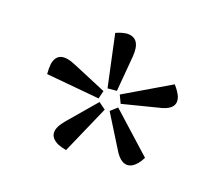

<svg xmlns="http://www.w3.org/2000/svg" viewBox="-53 -768 470 405"><g transform="rotate(15 181.5 -565.5)"><path d="M190.4 -579.1 204.1 -658.2Q210.9 -699.2 180.7 -701.2Q168.9 -701.2 155.3 -696.3L169.9 -579.1ZM163.1 -571.3 90.8 -609.4Q49.8 -631.8 41 -597.7Q39.1 -587.9 39.1 -575.2L157.2 -553.7ZM161.1 -546.9 102.5 -489.3Q68.4 -456.1 100.6 -437.5Q108.4 -433.6 119.1 -430.7L175.8 -534.2ZM186.5 -534.2 223.6 -460.9Q239.3 -426.8 261.7 -435.5Q274.4 -441.4 284.2 -458L202.1 -545.9ZM205.1 -554.7 283.2 -567.4Q326.2 -572.3 317.4 -601.6Q313.5 -612.3 304.7 -624L198.2 -573.2Z"/></g></svg>

Font: Yaldevi Colombo ExtraLight
Style: Regular
Weight: 275
Designer: Sol Matas, Denzil Rajitha, Kosala Senevirathne and Pathum Egodawatta
Foundry: Mooniak
Version: Version 1.020 ; ttfautohint (v1.6)